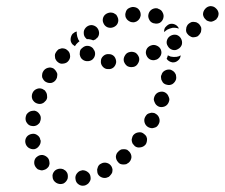

<svg xmlns="http://www.w3.org/2000/svg" viewBox="-20 -586 735 628"><path d="M265 17Q269 15 272 10Q275 6 276 2Q277 -3 276 -8Q275 -18 266 -24Q258 -30 247 -29V-28Q242 -28 238 -25Q234 -22 231 -18Q228 -14 227 -9Q226 -4 227 0Q228 11 237 17Q245 23 256 21Q261 20 265 17ZM188 14Q197 9 201 -1Q202 -5 202 -10Q202 -15 200 -20Q198 -24 194 -28Q190 -31 186 -33H185Q176 -36 166 -32Q157 -28 153 -18Q151 -13 152 -8Q152 -3 154 1Q156 6 160 9Q163 12 168 14Q178 18 188 14ZM342 -14Q345 -17 347 -22Q348 -27 348 -32Q347 -37 345 -41Q340 -50 330 -53Q320 -56 311 -51Q306 -49 303 -45Q300 -41 299 -36Q297 -32 298 -27Q298 -22 300 -17Q305 -8 315 -5Q325 -2 334 -7H335Q339 -10 342 -14ZM104 -32Q109 -30 114 -29Q118 -28 123 -30Q128 -31 132 -34Q136 -37 139 -41Q141 -45 142 -50Q142 -55 141 -60Q140 -65 137 -69Q130 -77 120 -79Q110 -80 102 -74Q93 -68 92 -57Q91 -47 97 -39Q100 -35 104 -32ZM410 -72Q410 -82 403 -90Q400 -93 396 -96Q391 -98 386 -98Q381 -98 376 -97Q372 -95 368 -92V-91Q360 -85 359 -74Q359 -64 366 -56Q369 -52 373 -50Q378 -48 383 -48Q388 -48 393 -49Q397 -51 401 -54Q409 -61 410 -72ZM73 -103Q82 -97 92 -98Q102 -100 108 -109Q114 -117 113 -127L112 -128Q111 -138 102 -144Q94 -150 84 -148Q73 -146 67 -138Q61 -129 63 -119Q65 -109 73 -103ZM460 -122Q461 -127 461 -132Q460 -137 458 -141Q455 -145 451 -148Q443 -155 433 -153Q423 -152 416 -144Q413 -140 412 -135Q410 -130 411 -125Q412 -120 414 -116Q417 -112 421 -108Q429 -102 439 -104Q449 -105 456 -113Q459 -117 460 -122ZM501 -199Q498 -209 489 -214Q485 -217 480 -217Q475 -218 470 -216Q465 -215 461 -212Q458 -209 455 -204Q450 -195 453 -185Q456 -175 465 -170Q469 -168 474 -167Q479 -166 484 -168Q489 -169 493 -172Q497 -176 499 -180Q504 -189 501 -199ZM68 -184Q74 -175 84 -174Q89 -173 94 -174Q99 -175 103 -178Q107 -181 110 -185Q112 -190 113 -194V-195Q115 -205 109 -213Q103 -222 93 -224Q88 -224 83 -223Q78 -222 74 -219Q70 -216 67 -212Q65 -208 64 -203Q62 -192 68 -184ZM532 -252Q534 -257 534 -262Q533 -267 531 -271Q529 -276 526 -279Q522 -283 517 -285Q508 -288 498 -284Q489 -280 485 -270Q483 -265 483 -260Q484 -255 486 -251Q488 -246 491 -243Q495 -239 500 -237Q509 -234 519 -238Q528 -242 532 -252ZM84 -271Q84 -266 86 -261Q88 -257 92 -253Q95 -250 100 -248Q105 -246 110 -246Q115 -246 119 -248Q124 -250 127 -254Q131 -257 133 -262Q135 -267 134 -272Q134 -277 132 -282Q130 -286 127 -290Q123 -293 119 -295Q109 -299 100 -295Q90 -291 86 -281Q84 -276 84 -271ZM556 -337Q556 -342 553 -346Q551 -350 547 -353Q543 -356 538 -358Q528 -360 519 -355Q510 -350 508 -340L507 -339Q506 -335 507 -330Q507 -325 510 -321Q512 -316 516 -313Q520 -310 525 -309Q535 -306 544 -311Q553 -317 556 -327Q557 -332 556 -337ZM118 -343Q117 -338 118 -333Q120 -328 123 -324Q126 -320 130 -318Q139 -313 149 -315Q159 -318 164 -327Q167 -332 167 -337Q168 -342 167 -346Q165 -351 162 -355Q159 -359 155 -362Q146 -367 136 -364Q126 -361 121 -352Q118 -347 118 -343ZM352 -366Q359 -373 360 -383Q360 -393 354 -401Q347 -409 336 -409Q326 -410 318 -403Q310 -396 310 -386Q309 -376 316 -368Q323 -360 333 -360H334Q344 -359 352 -366ZM431 -378Q437 -387 435 -397Q432 -407 424 -413Q415 -418 405 -416Q394 -414 389 -405Q383 -396 385 -386Q388 -376 396 -370Q405 -365 415 -367H416Q426 -369 431 -378ZM165 -418Q162 -414 160 -409Q159 -404 160 -399Q160 -394 163 -390Q165 -386 169 -383Q177 -376 187 -378Q198 -379 204 -387Q211 -396 209 -406Q208 -416 200 -422Q196 -426 191 -427Q187 -428 182 -428Q177 -427 172 -425Q168 -422 165 -418ZM538 -401Q533 -403 529 -405Q528 -400 526 -396Q526 -395 525 -394Q528 -389 533 -386Q538 -383 544 -382Q554 -381 562 -388Q570 -394 571 -405Q565 -401 557 -400Q547 -399 538 -401ZM263 -386Q274 -385 282 -391Q290 -398 291 -408Q292 -418 285 -426V-427Q278 -435 268 -436Q258 -437 250 -430Q246 -427 243 -423Q241 -418 241 -413Q240 -408 242 -403Q243 -399 246 -395Q253 -387 263 -386ZM492 -391Q501 -395 506 -405Q510 -414 506 -424Q502 -433 492 -437Q483 -441 473 -437Q463 -433 459 -424Q455 -414 459 -405Q463 -395 472 -391Q482 -387 491 -391ZM563 -426Q572 -431 575 -441Q577 -451 572 -460Q567 -469 557 -472Q547 -474 538 -469Q529 -464 526 -454Q523 -444 529 -435Q534 -426 544 -423Q554 -420 563 -426ZM211 -459Q212 -470 219 -477H220Q222 -479 225 -481Q228 -482 231 -483Q231 -479 231 -476Q232 -466 236 -457Q238 -454 240 -451Q238 -449 235 -447Q229 -442 225 -435Q223 -437 221 -438Q219 -439 217 -441Q210 -449 211 -459ZM254 -477Q253 -487 260 -495Q267 -503 278 -504Q288 -504 296 -497Q303 -490 304 -480Q305 -470 298 -462H297Q295 -459 292 -457Q288 -455 285 -454Q278 -457 270 -458Q267 -458 264 -458Q263 -459 263 -459Q263 -459 262 -460Q254 -467 254 -477ZM635 -477Q638 -481 638 -486Q639 -491 638 -496Q636 -501 633 -505Q630 -509 626 -511Q622 -514 617 -514Q612 -515 607 -514Q602 -512 598 -509Q594 -506 592 -502Q589 -497 589 -492Q588 -488 589 -483Q590 -478 594 -474Q597 -470 601 -468Q605 -465 610 -464Q615 -464 620 -465Q625 -466 629 -469V-470Q633 -473 635 -477ZM527 -489Q535 -493 544 -495Q554 -496 563 -493Q564 -493 565 -493Q561 -502 552 -506Q543 -510 534 -507Q532 -506 530 -505Q527 -503 526 -502Q524 -500 523 -499Q522 -498 521 -497Q520 -495 519 -494Q518 -491 517 -488Q517 -484 517 -481Q521 -485 527 -489ZM318 -530Q314 -520 318 -511Q322 -501 331 -497Q341 -493 351 -497Q361 -501 365 -510Q369 -520 365 -529Q363 -534 360 -538Q356 -541 352 -543Q347 -545 342 -545Q337 -545 332 -543Q322 -539 318 -530ZM478 -556Q469 -551 466 -541Q463 -531 468 -522Q472 -513 482 -510H483Q493 -507 502 -511Q511 -516 514 -526Q517 -536 512 -545Q508 -554 498 -557L497 -558Q488 -561 478 -556ZM403 -560Q398 -558 395 -554Q392 -550 391 -545Q389 -540 390 -535Q390 -530 393 -526Q395 -522 399 -519Q403 -516 408 -514Q413 -513 418 -513Q423 -514 427 -516Q432 -519 435 -523Q438 -527 439 -531Q441 -536 440 -541Q439 -551 431 -558Q423 -564 412 -563Q407 -562 403 -560ZM695 -542Q694 -552 686 -559Q679 -566 668 -566Q658 -565 651 -557Q644 -549 644 -539Q645 -529 653 -522Q656 -518 661 -517Q666 -515 671 -515Q676 -516 680 -518Q684 -520 688 -523V-524Q695 -531 695 -542Z"/></svg>

Font: FRB American Cursive Dotted Black
Style: Bold Italic
Weight: 900
Italic angle: -25°
Version: Version 2.0;Modular Font Editor K font №1